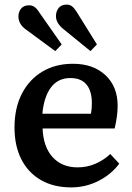

<svg xmlns="http://www.w3.org/2000/svg" viewBox="-20 -800 574 834"><path d="M289 14Q213 14 157.5 -18Q102 -50 72.5 -108.5Q43 -167 43 -246Q43 -331 75 -393Q107 -455 164 -489Q221 -523 297 -523Q385 -523 438 -473.5Q491 -424 491 -341Q491 -296 478 -242H165Q168 -162 208.5 -117.5Q249 -73 317 -73Q358 -73 394 -88.5Q430 -104 459 -131L498 -89Q463 -42 407.5 -14Q352 14 289 14ZM164 -306H375Q379 -326 379 -352Q379 -405 355.5 -433Q332 -461 286 -461Q232 -461 201.5 -420.5Q171 -380 164 -306ZM373 -578 255 -674Q223 -700 223 -730Q223 -750 234.5 -765Q246 -780 270 -780Q282 -780 291.5 -773.5Q301 -767 312 -750L401 -607ZM220 -578 95 -670Q60 -694 60 -729Q60 -748 71.5 -762.5Q83 -777 107 -777Q119 -777 129 -770.5Q139 -764 150 -747L248 -607Z"/></svg>

Font: Literata 12pt Medium
Style: Regular
Weight: 500
Designer: Latin by Veronika Burian and Jose Scaglione. Greek by Irene Vlachou. Cyrillic by Vera Evstafieva.
Foundry: TypeTogether
Version: Version 3.002